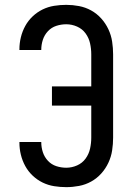

<svg xmlns="http://www.w3.org/2000/svg" viewBox="-20 -763 540 791"><path d="M253 8Q228 8 203 4Q178 0 155.5 -11Q133 -22 114.5 -39.5Q96 -57 84 -79Q72 -101 66 -125.5Q60 -150 60 -175Q60 -176 60 -176.5Q60 -177 60 -178H150Q150 -178 150 -177.5Q150 -177 150 -177Q150 -156 156.5 -136Q163 -116 177.5 -100.5Q192 -85 212 -78.5Q232 -72 253 -72Q276 -72 297.5 -81.5Q319 -91 332.5 -109.5Q346 -128 351 -150.5Q356 -173 356 -196V-328H194V-407H356V-539Q356 -562 351 -584.5Q346 -607 332.5 -625.5Q319 -644 297.5 -653.5Q276 -663 253 -663Q232 -663 212 -656.5Q192 -650 177.5 -634.5Q163 -619 156.5 -599Q150 -579 150 -558Q150 -558 150 -557.5Q150 -557 150 -557H60Q60 -558 60 -558.5Q60 -559 60 -560Q60 -585 66 -609.5Q72 -634 84 -656Q96 -678 114.5 -695.5Q133 -713 155.5 -724Q178 -735 203 -739Q228 -743 253 -743Q279 -743 305.5 -738Q332 -733 355.5 -720Q379 -707 397 -687Q415 -667 426.5 -642.5Q438 -618 442 -591.5Q446 -565 446 -539V-196Q446 -170 442 -143.5Q438 -117 426.5 -92.5Q415 -68 397 -48Q379 -28 355.5 -15Q332 -2 305.5 3Q279 8 253 8Z"/></svg>

Font: Iosevka SS04 Medium
Style: Regular
Weight: 500
Monospace: yes
Designer: Belleve Invis
Foundry: Belleve Invis
Version: Version 19.0.0; ttfautohint (v1.8.4)